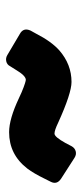

<svg xmlns="http://www.w3.org/2000/svg" viewBox="164 -684 274 643"><g transform="rotate(-90 301.5 -363.0)"><path d="M438 -476 509 -434Q531 -422 520 -398L510 -380Q484 -329 454 -302Q407 -261 348 -261Q310 -261 211 -306Q186 -318 175 -318Q164 -318 144 -282L133 -261Q127 -250 116 -247Q105 -244 94 -251L24 -296Q3 -310 14 -331L23 -349Q42 -388 58 -409Q105 -470 180 -470Q224 -470 294 -437Q315 -427 330 -421.5Q345 -416 350 -415L355 -414Q369 -414 389 -448L401 -467Q406 -477 417 -479.5Q428 -482 438 -476Z"/></g></svg>

Font: Punc
Style: Bold
Weight: 400
Designer: The Kinetic
Foundry: The Kinetic
Version: Version 1.000;PS 001.001;hotconv 1.0.56